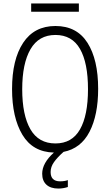

<svg xmlns="http://www.w3.org/2000/svg" viewBox="-20 -876 640 1115"><path d="M438 -808H161V-856H438ZM274 123Q274 177 329 177Q355 177 374 170V210Q347 219 319 219Q274 219 249.5 196.5Q225 174 225 133Q225 71 293 10Q170 7 110 -93.5Q50 -194 50 -359Q50 -530 114.5 -627.5Q179 -725 302 -725Q426 -725 488 -627.5Q550 -530 550 -360Q550 -208 500 -111Q450 -14 349 6Q313 38 293.5 65.5Q274 93 274 123ZM302 -43Q398 -43 444.5 -124.5Q491 -206 491 -358Q491 -511 444.5 -592Q398 -673 302 -673Q205 -673 157 -590Q109 -507 109 -358Q109 -208 156.5 -125.5Q204 -43 302 -43Z"/></svg>

Font: Noto Sans Mono UI Light
Style: Regular
Weight: 300
Monospace: yes
Designer: Monotype Design team
Foundry: Monotype Imaging Inc.
Version: Version 1.000